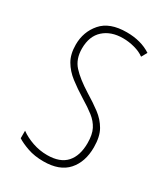

<svg xmlns="http://www.w3.org/2000/svg" viewBox="-143 -606 598 684"><g transform="rotate(30 156.0 -263.5)"><path d="M278 -123Q278 -63 245.5 -26.5Q213 10 147 10Q110 10 81.5 0Q53 -10 36 -21V-52Q58 -36 87 -26Q116 -16 147 -16Q200 -16 225.5 -44.5Q251 -73 251 -125Q251 -160 240 -181.5Q229 -203 208 -219.5Q187 -236 157 -254Q123 -275 96.5 -295.5Q70 -316 54.5 -342.5Q39 -369 39 -408Q39 -461 72 -499Q105 -537 175 -537Q234 -537 275 -510L262 -487Q246 -499 222 -505.5Q198 -512 174 -512Q125 -512 95 -485Q65 -458 65 -407Q65 -364 89.5 -337Q114 -310 162 -280Q195 -260 221 -240.5Q247 -221 262.5 -194Q278 -167 278 -123Z"/></g></svg>

Font: Noto Sans Thai Looped ExtraCondensed Thin
Style: Regular
Weight: 100
Width: 2
Designer: Sasikarn Vongin, Ben Mitchell
Foundry: The Fontpad Ltd
Version: Version 1.001; ttfautohint (v1.8.4.7-5d5b)